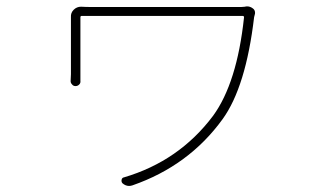

<svg xmlns="http://www.w3.org/2000/svg" viewBox="-20 -539 1040 612"><path d="M760.7 -517.6Q763.7 -518.6 767.6 -518.6Q777.3 -518.6 785.2 -512.7Q793 -507.8 793 -498Q793 -495.1 792 -492.2Q791 -487.3 790 -484.4Q763.7 -261.7 689.5 -159.2Q582 -10.7 402.3 51.8Q396.5 53.7 391.6 53.7Q379.9 53.7 370.1 44.9Q366.2 40 367.7 33.7Q369.1 27.3 375 26.4Q550.8 -25.4 659.2 -169.9Q735.4 -274.4 757.8 -483.4Q757.8 -488.3 753.9 -488.3H240.2Q236.3 -488.3 236.3 -483.4V-302.7Q236.3 -299.8 236.3 -281.2Q237.3 -274.4 232.4 -269.5Q227.5 -264.6 220.7 -264.6Q213.9 -264.6 210 -269.5Q205.1 -274.4 205.1 -280.3L206.1 -302.7V-474.6Q206.1 -479.5 206.1 -484.4Q205.1 -498 214.8 -507.8Q224.6 -517.6 238.3 -517.6Q251 -516.6 281.2 -516.6H748Q753.9 -516.6 760.7 -517.6Z"/></svg>

Font: Gen Jyuu Gothic ExtraLight
Style: Regular
Weight: 100
Designer: [Source Han Sans]
Ryoko NISHIZUKA  (kana & ideographs); Paul D. Hunt (Latin, Greek & Cyrillic); Wenlong ZHANG  (bopomofo
Version: Version 1.002.20150607